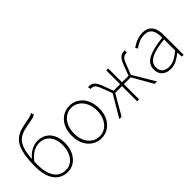

<svg xmlns="http://www.w3.org/2000/svg" viewBox="31 -1553 2314 2314"><g transform="rotate(-45 1188.0 -395.5)"><path d="M306 13Q194 13 131 -70.5Q68 -154 68 -311Q68 -428 82.5 -506Q97 -584 124.5 -633Q152 -682 192 -709Q232 -736 283.5 -750Q335 -764 396 -774Q424 -779 439 -783Q454 -787 465.5 -792Q477 -797 492 -804L500 -767Q479 -754 457 -748Q435 -742 404 -737Q344 -727 295.5 -715Q247 -703 211 -679Q175 -655 151 -611Q127 -567 115 -494Q103 -421 103 -310Q103 -177 153 -98.5Q203 -20 306 -20Q357 -20 398 -51Q439 -82 463 -137Q487 -192 487 -264Q487 -325 466.5 -374Q446 -423 405 -452Q364 -481 304 -481Q257 -481 206 -455Q155 -429 101 -359V-399Q144 -455 197.5 -484Q251 -513 307 -513Q375 -513 424 -481.5Q473 -450 499 -394Q525 -338 525 -264Q525 -178 494.5 -116Q464 -54 414 -20.5Q364 13 306 13Z M877 13Q814 13 760.5 -19.5Q707 -52 675 -113.5Q643 -175 643 -262Q643 -351 675 -413Q707 -475 760.5 -507.5Q814 -540 877 -540Q924 -540 966.5 -521.5Q1009 -503 1041.5 -467.5Q1074 -432 1092.5 -380Q1111 -328 1111 -262Q1111 -175 1078.5 -113.5Q1046 -52 993 -19.5Q940 13 877 13ZM877 -20Q933 -20 977.5 -50.5Q1022 -81 1048 -135.5Q1074 -190 1074 -262Q1074 -335 1048 -390Q1022 -445 977.5 -476Q933 -507 877 -507Q821 -507 776.5 -476Q732 -445 706.5 -390Q681 -335 681 -262Q681 -190 706.5 -135.5Q732 -81 776.5 -50.5Q821 -20 877 -20Z M1190 0 1355 -279 1302 -415Q1281 -471 1261 -486.5Q1241 -502 1219 -502Q1214 -502 1211.5 -502Q1209 -502 1204 -500L1194 -536Q1204 -540 1217 -540Q1249 -540 1277.5 -517.5Q1306 -495 1333 -426L1383 -291H1494V-527H1527V-291H1638L1689 -426Q1715 -495 1744 -517.5Q1773 -540 1804 -540Q1818 -540 1826 -536L1818 -500Q1813 -502 1810.5 -502Q1808 -502 1802 -502Q1781 -502 1760.5 -486.5Q1740 -471 1719 -415L1666 -279L1832 0H1791L1643 -259H1527V0H1494V-259H1379L1229 0Z M2058 13Q2017 13 1982.5 -2Q1948 -17 1927 -48.5Q1906 -80 1906 -130Q1906 -218 1989 -263.5Q2072 -309 2250 -329Q2252 -372 2242.5 -412.5Q2233 -453 2205 -480Q2177 -507 2122 -507Q2066 -507 2021 -485Q1976 -463 1950 -443L1932 -472Q1949 -484 1977.5 -500Q2006 -516 2043.5 -528Q2081 -540 2124 -540Q2186 -540 2221.5 -512.5Q2257 -485 2271.5 -440Q2286 -395 2286 -341V0H2256L2251 -70H2248Q2208 -37 2159.5 -12Q2111 13 2058 13ZM2061 -20Q2108 -20 2153 -42.5Q2198 -65 2250 -109V-298Q2136 -286 2068.5 -263.5Q2001 -241 1972 -208.5Q1943 -176 1943 -131Q1943 -70 1978 -45Q2013 -20 2061 -20Z"/></g></svg>

Font: Noto Sans JP
Style: Regular
Weight: 100
Designer: Ryoko NISHIZUKA 西塚涼子 (kana, bopomofo & ideographs); Paul D. Hunt (Latin, Greek & Cyrillic); Sandoll Communications 산돌커뮤니
Foundry: Adobe
Version: Version 2.004;hotconv 1.0.118;makeotfexe 2.5.65603